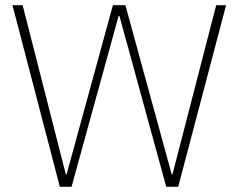

<svg xmlns="http://www.w3.org/2000/svg" viewBox="-20 -718 917 738"><path d="M210 0 28 -698H67L233 -48H236L414 -698H462L640 -48H643L811 -698H849L665 0H619L439 -657H436L255 0Z"/></svg>

Font: IBM Plex Sans KR ExtLt
Style: Regular
Weight: 200
Designer: Mike Abbink; Paul van der Laan; Pieter van Rosmalen; Wujin Sim; Chorong Kim; Dohee Lee;
Foundry: Sandoll Inc.
Version: Version 1.002